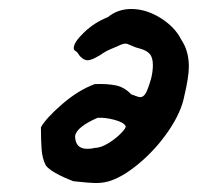

<svg xmlns="http://www.w3.org/2000/svg" viewBox="-20 -412 440 427"><path d="M194 -5Q179 -5 143 -9Q94 -28 82 -44Q74 -59 72.5 -80.5Q71 -102 71 -129Q83 -150 119 -181Q155 -212 191 -225Q219 -226 238 -222Q257 -218 272 -202Q276 -201 282 -198.5Q288 -196 292 -196Q299 -196 304 -204.5Q309 -213 316 -237Q320 -253 320 -267Q320 -284 313 -292Q306 -300 291 -304Q282 -306 272.5 -310.5Q263 -315 259 -315Q253 -315 241 -309Q224 -302 218 -299Q212 -296 202 -289Q199 -287 190 -282.5Q181 -278 174 -278Q167 -278 159 -286Q156 -289 154 -292.5Q152 -296 149 -298Q144 -300 144 -305Q144 -318 167 -340Q190 -362 220 -374Q242 -392 272 -392Q305 -392 337 -372Q369 -352 383 -324Q400 -299 400 -264Q400 -241 390 -199Q383 -162 354.5 -120.5Q326 -79 288 -47.5Q250 -16 219 -8Q207 -5 194 -5ZM259 -132Q255 -140 234.5 -145.5Q214 -151 197 -150Q151 -130 147 -110Q147 -81 174 -81Q184 -81 190 -83Q204 -83 221 -93.5Q238 -104 250 -116.5Q262 -129 259 -132Z"/></svg>

Font: Caveat
Style: Bold
Weight: 700
Designer: Pablo Impallari
Foundry: Pablo Impallari
Version: Version 1.500; ttfautohint (v1.6)